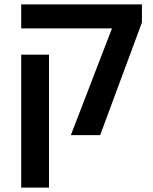

<svg xmlns="http://www.w3.org/2000/svg" viewBox="-20 -618 701 878"><path d="M304 0 492 -488H77V-598H629V-515L438 0ZM77 240V-368H204V240Z"/></svg>

Font: Noto Sans Hebrew SemiBold
Style: Regular
Weight: 600
Designer: Monotype Design Team
Foundry: Monotype Imaging Inc.
Version: Version 2.003